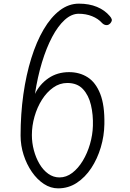

<svg xmlns="http://www.w3.org/2000/svg" viewBox="-20 -1024 712 1054"><path d="M299 10Q258 10 221 -14.2Q184 -38.5 155.2 -80Q126.5 -121.5 109.8 -173.2Q93 -225 93 -280Q93 -397.5 108.2 -505.5Q123.5 -613.5 151.8 -704.2Q180 -795 219.5 -862.2Q259 -929.5 308 -966.8Q357 -1004 413 -1004Q469.5 -1004 512.2 -986.2Q555 -968.5 582.5 -936Q591 -926.5 593.5 -917.8Q596 -909 586 -896.5Q575 -884.5 562.2 -886.2Q549.5 -888 540 -898Q519 -921.5 485.5 -935Q452 -948.5 412 -948.5Q372.5 -948.5 335.2 -914.8Q298 -881 266.2 -821Q234.5 -761 210.2 -681Q186 -601 172 -508.5Q198 -562 246.5 -595Q295 -628 359 -628Q417 -628 461.2 -599.8Q505.5 -571.5 530.2 -508.8Q555 -446 553 -342.5Q552 -277.5 533.2 -214.8Q514.5 -152 481 -101.2Q447.5 -50.5 401.5 -20.2Q355.5 10 299 10ZM155 -282.5Q155 -240 166 -198.8Q177 -157.5 197 -123.8Q217 -90 245 -70Q273 -50 306.5 -50Q344 -50 376.8 -75Q409.5 -100 434.5 -141.5Q459.5 -183 474 -233Q488.5 -283 490 -333Q492 -394 479.2 -447.8Q466.5 -501.5 435.2 -535Q404 -568.5 349.5 -568.5Q307.5 -568.5 272 -543.2Q236.5 -518 210.2 -476.5Q184 -435 169.5 -384.2Q155 -333.5 155 -282.5Z"/></svg>

Font: Edu SA Hand
Style: Regular
Weight: 400
Designer: Tina and Corey Anderson, Eben Sorkin, Mirko Velimirovic
Foundry: Google for Education
Version: Version 2.000